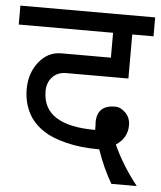

<svg xmlns="http://www.w3.org/2000/svg" viewBox="-59 -656 618 738"><g transform="rotate(5 250.0 -287.0)"><path d="M163 -444H354V-540H-10V-613H510V-540H428V-370H188Q155 -370 135 -348.5Q115 -327 115 -294Q115 -162 318 -162Q318 -188 317 -191Q317 -258 387 -258Q408 -258 427 -239Q446 -220 446 -191Q446 -142 402 -113Q438 -34 496 39H398Q365 -17 340 -89Q267 -89 212 -103Q157 -117 125.5 -137.5Q94 -158 74 -186Q42 -234 42 -295.5Q42 -357 76.5 -400.5Q111 -444 163 -444Z"/></g></svg>

Font: Autonym
Style: Regular
Weight: 500
Version: Version 1.0.20131126